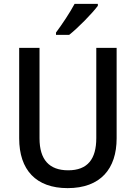

<svg xmlns="http://www.w3.org/2000/svg" viewBox="-20 -961 702 991"><path d="M485 -931V-941H365C341 -896 301 -836 269 -793V-781H337C383 -817 457 -893 485 -931ZM582 -247V-714H477V-248C477 -141 433 -82 332 -82C234 -82 184 -137 184 -247V-714H79V-247C79 -84 166 10 329 10C499 10 582 -90 582 -247Z"/></svg>

Font: Noto Sans Thai Looped SemiCondensed Medium
Style: Regular
Weight: 500
Width: 4
Designer: Sasikarn Vongin, Ben Mitchell
Foundry: The Fontpad Ltd
Version: Version 1.001